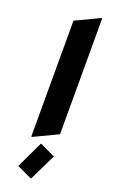

<svg xmlns="http://www.w3.org/2000/svg" viewBox="-184 -795 670 1073"><g transform="rotate(20 151.5 -258.5)"><path d="M146.5 29.3 234.4 70.8 157.7 229.5H152.8L65.9 188.5L141.6 29.3ZM83 9.8H78.1V-679.7L219.7 -747.1H224.6V-57.6Z"/></g></svg>

Font: Nova Round
Style: Bold
Weight: 700
Designer: Wojciech Kalinowski "wmk69" (wmk69@o2.pl)
Foundry: Wojciech Kalinowski "wmk69" (wmk69@o2.pl)
Version: Version 3.1.0; 2021-05-23